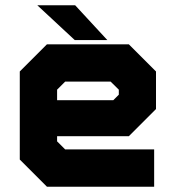

<svg xmlns="http://www.w3.org/2000/svg" viewBox="-20 -708 666 728"><path d="M468.5 -540 571.5 -437V-294.5L468.5 -191.5H196.5V-172L227 -141.5H564.5V0H158L55 -103V-437L158 -540ZM432 -471 496 -408V-315L443 -262H124.5V-403L193.5 -471ZM432 -471H193.5L124.5 -403V-137L189.5 -73H502H189.5L124.5 -137V-262H443L496 -315V-408ZM399.5 -398.5H227L196.5 -368V-328H409.5L430.5 -349V-368ZM387 -556H263.5L121.5 -688H265ZM292 -590 232 -653H232.5L292.5 -590Z"/></svg>

Font: Tourney Thin Black
Style: Regular
Weight: 900
Version: Version 1.015